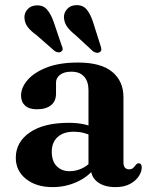

<svg xmlns="http://www.w3.org/2000/svg" viewBox="-20 -734 600 766"><path d="M342.5 -63.5V-74L333 -76V-374.5Q333 -409.5 315.2 -428.8Q297.5 -448 265 -448Q235.5 -448 219.5 -435.5Q203.5 -423 203.5 -404.5V-360.5Q203.5 -330.5 183.5 -314.2Q163.5 -298 127 -298Q96 -298 80 -312.8Q64 -327.5 64 -353Q64 -384.5 90 -414.8Q116 -445 166.5 -464.8Q217 -484.5 291 -484.5Q383 -484.5 427.8 -447.2Q472.5 -410 472.5 -346.5V-86.5Q472.5 -72.5 478.2 -65.5Q484 -58.5 494.5 -58.5Q505.5 -58.5 511 -63.8Q516.5 -69 520.5 -74.5Q523 -78 526 -80.2Q529 -82.5 533.5 -82.5Q539.5 -82.5 542.5 -78Q545.5 -73.5 545.5 -66Q545.5 -49 533.8 -31Q522 -13 498.8 -0.2Q475.5 12.5 440.5 12.5Q396 12.5 369.2 -7.8Q342.5 -28 342.5 -63.5ZM43 -104.5Q43 -167 98.8 -205.5Q154.5 -244 254.5 -244Q287 -244 313.2 -238.5Q339.5 -233 358.5 -223.5L347.5 -191.5Q330.5 -199.5 312.8 -204Q295 -208.5 274.5 -208.5Q233 -208.5 209.8 -187.2Q186.5 -166 186.5 -128.5Q186.5 -91 206.2 -71Q226 -51 257.5 -51Q284.5 -51 309.2 -63.2Q334 -75.5 351 -97.5L362 -69Q334.5 -30 288.2 -8.8Q242 12.5 190 12.5Q124.5 12.5 83.8 -20Q43 -52.5 43 -104.5ZM194.5 -645.5 226 -552.5Q229.5 -545.5 230 -539.2Q230.5 -533 224.5 -528.5Q220 -524.5 212.2 -525.2Q204.5 -526 198 -530.5L125.5 -594Q103 -610 90.8 -626Q78.5 -642 77.5 -663Q76.5 -681.5 89.8 -696.8Q103 -712 126.5 -712.5Q153 -713.5 168.2 -695.2Q183.5 -677 194.5 -645.5ZM352 -643.5 381.5 -550.5Q384 -543 384.2 -536.8Q384.5 -530.5 378.5 -526.5Q373 -522.5 365.5 -523.5Q358 -524.5 351.5 -529L280 -595Q258.5 -612 247.2 -628.2Q236 -644.5 235 -665.5Q235 -684.5 248.8 -699Q262.5 -713.5 286 -713.5Q312.5 -713.5 327.2 -694.5Q342 -675.5 352 -643.5Z"/></svg>

Font: Fraunces SemiBold
Style: Regular
Weight: 600
Version: Version 1.000;[b76b70a41]